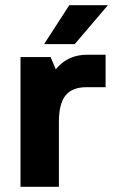

<svg xmlns="http://www.w3.org/2000/svg" viewBox="-20 -721 456 740"><path d="M315 -385H314Q258 -385 232.5 -353Q207 -321 207 -251V-1H59V-501H175L195 -454Q241 -510 315 -510H387V-385ZM150 -551 247 -701H396L268 -551Z"/></svg>

Font: Fivo Sans
Style: Regular
Weight: 700
Designer: Alexander Slobzheninov
Foundry: Alexander Slobzheninov
Version: 1.0